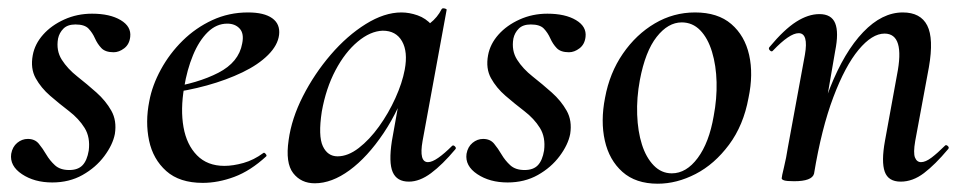

<svg xmlns="http://www.w3.org/2000/svg" viewBox="-20 -429 2326 463"><path d="M106 11Q63 11 33 -9Q3 -29 7 -58Q10 -75 21.5 -84.5Q33 -94 47 -94Q64 -94 73.5 -82.5Q83 -71 91.5 -56.5Q100 -42 112.5 -30.5Q125 -19 147 -19Q168 -19 179 -30.5Q190 -42 194 -66Q198 -98 184 -120.5Q170 -143 146.5 -161Q123 -179 101 -198Q79 -217 66 -240.5Q53 -264 59 -296Q64 -323 84 -345.5Q104 -368 135 -382Q166 -396 202 -396Q245 -396 271 -380.5Q297 -365 294 -340Q292 -322 279.5 -312.5Q267 -303 254 -303Q234 -303 224.5 -313Q215 -323 209 -336.5Q203 -350 193.5 -360Q184 -370 162 -370Q143 -370 133 -360Q123 -350 120 -336Q115 -307 129 -285Q143 -263 166.5 -244.5Q190 -226 212.5 -206Q235 -186 248.5 -162Q262 -138 257 -106Q252 -80 231.5 -52.5Q211 -25 179 -7Q147 11 106 11Z M469 12Q413 12 381 -16.5Q349 -45 339.5 -90Q330 -135 340 -185Q347 -223 368 -261.5Q389 -300 420.5 -331Q452 -362 492 -380.5Q532 -399 578 -399Q617 -399 636.5 -385Q656 -371 653 -345Q650 -320 626.5 -296.5Q603 -273 564.5 -254.5Q526 -236 479 -223Q432 -210 382 -204L384 -217Q457 -228 506.5 -253.5Q556 -279 564 -324Q569 -348 558 -360Q547 -372 528 -372Q502 -372 481 -351.5Q460 -331 445.5 -296Q431 -261 424 -218Q415 -165 422.5 -122.5Q430 -80 455 -54.5Q480 -29 521 -29Q542 -29 567 -36Q592 -43 615 -60Q617 -62 620.5 -58Q624 -54 622 -52Q584 -17 545 -2.5Q506 12 469 12Z M739 13Q706 13 687 -11.5Q668 -36 676 -91Q683 -143 710.5 -197Q738 -251 777.5 -297Q817 -343 862 -371Q907 -399 948 -399Q967 -399 987 -392Q1007 -385 1021.5 -368.5Q1036 -352 1038 -326L984 -357Q999 -359 1017 -373Q1035 -387 1045 -407Q1047 -410 1052.5 -408.5Q1058 -407 1057 -405L999 -89Q990 -38 1012 -38Q1022 -38 1037 -48.5Q1052 -59 1070 -77Q1073 -80 1077 -76Q1081 -72 1078 -69Q1047 -32 1019.5 -11.5Q992 9 966 9Q937 9 927 -14Q917 -37 925 -89L950 -229L970 -246Q944 -166 905 -108Q866 -50 823 -18.5Q780 13 739 13ZM794 -52Q819 -52 845 -72Q871 -92 894 -124Q917 -156 933.5 -192.5Q950 -229 956 -261Q964 -304 949.5 -329.5Q935 -355 903 -355Q873 -354 842.5 -328.5Q812 -303 789 -259.5Q766 -216 756 -160Q747 -101 758.5 -76.5Q770 -52 794 -52Z M1204 11Q1161 11 1131 -9Q1101 -29 1105 -58Q1108 -75 1119.5 -84.5Q1131 -94 1145 -94Q1162 -94 1171.5 -82.5Q1181 -71 1189.5 -56.5Q1198 -42 1210.5 -30.5Q1223 -19 1245 -19Q1266 -19 1277 -30.5Q1288 -42 1292 -66Q1296 -98 1282 -120.5Q1268 -143 1244.5 -161Q1221 -179 1199 -198Q1177 -217 1164 -240.5Q1151 -264 1157 -296Q1162 -323 1182 -345.5Q1202 -368 1233 -382Q1264 -396 1300 -396Q1343 -396 1369 -380.5Q1395 -365 1392 -340Q1390 -322 1377.5 -312.5Q1365 -303 1352 -303Q1332 -303 1322.5 -313Q1313 -323 1307 -336.5Q1301 -350 1291.5 -360Q1282 -370 1260 -370Q1241 -370 1231 -360Q1221 -350 1218 -336Q1213 -307 1227 -285Q1241 -263 1264.5 -244.5Q1288 -226 1310.5 -206Q1333 -186 1346.5 -162Q1360 -138 1355 -106Q1350 -80 1329.5 -52.5Q1309 -25 1277 -7Q1245 11 1204 11Z M1566 14Q1513 14 1481 -14.5Q1449 -43 1438.5 -90Q1428 -137 1439 -193Q1450 -253 1482 -299.5Q1514 -346 1559 -372.5Q1604 -399 1656 -399Q1711 -399 1743.5 -371Q1776 -343 1786.5 -296.5Q1797 -250 1785 -193Q1773 -127 1738 -80Q1703 -33 1657.5 -9.5Q1612 14 1566 14ZM1600 -11Q1635 -11 1662.5 -48Q1690 -85 1701 -149Q1709 -191 1708 -231Q1707 -271 1697 -304Q1687 -337 1668.5 -356Q1650 -375 1624 -375Q1591 -375 1563.5 -340Q1536 -305 1523 -236Q1515 -193 1516.5 -152.5Q1518 -112 1528 -80.5Q1538 -49 1556.5 -30Q1575 -11 1600 -11Z M2152 9Q2122 9 2113.5 -15Q2105 -39 2114 -89L2143 -248Q2163 -348 2113 -348Q2083 -348 2050.5 -309Q2018 -270 1989.5 -194.5Q1961 -119 1943 -10L1926 -11Q1947 -130 1981.5 -217Q2016 -304 2061.5 -351.5Q2107 -399 2157 -399Q2200 -399 2216 -367.5Q2232 -336 2220 -267L2187 -89Q2182 -60 2186.5 -49Q2191 -38 2201 -38Q2212 -38 2226.5 -49Q2241 -60 2258 -77Q2261 -81 2265.5 -77Q2270 -73 2266 -69Q2235 -32 2208 -11.5Q2181 9 2152 9ZM1895 8Q1877 8 1871 6Q1865 4 1865 1Q1865 -3 1870.5 -25.5Q1876 -48 1880 -74L1921 -297Q1930 -349 1906 -349Q1895 -349 1879.5 -338.5Q1864 -328 1844 -307Q1841 -303 1836.5 -307.5Q1832 -312 1836 -316Q1871 -358 1900 -376.5Q1929 -395 1956 -395Q1985 -395 1994 -373Q2003 -351 1994 -306L1943 -10Q1938 8 1895 8Z"/></svg>

Font: Cormorant Infant Light SemiBold
Style: Italic
Weight: 600
Italic angle: -10°
Version: Version 4.001